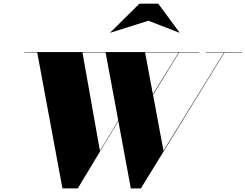

<svg xmlns="http://www.w3.org/2000/svg" viewBox="-20 -1040 1368 1070"><path d="M807 -924.5 596.5 -858 595 -859.5 757 -1019.5H862L980 -859.5L978.5 -858ZM891 -200 1228.5 -747.5H1128.5V-750H1328.5V-747.5H1231L765 10H709L639.5 -365.5L413.5 10H328L187.5 -747.5H115V-750H1090.5V-747.5H978L833 -511.5ZM537 -199 639 -368.5 568.5 -747.5H439.5ZM788.5 -747.5 832 -515 975.5 -747.5Z"/></svg>

Font: Bodoni* 72pt Fatface
Style: Italic
Weight: 900
Italic angle: -13°
Version: Version 2.3